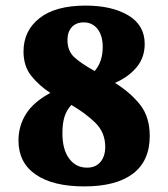

<svg xmlns="http://www.w3.org/2000/svg" viewBox="-20 -657 601 686"><path d="M515 -171Q515 -82 455 -36.5Q395 9 281 9Q169 9 107.5 -33.5Q46 -76 46 -155Q46 -207 73 -250Q100 -293 160 -325Q121 -350 92.5 -385Q64 -420 64 -473Q64 -547 121 -592Q178 -637 286 -637Q380 -637 438.5 -602Q497 -567 497 -500Q497 -451 467.5 -416Q438 -381 391 -361Q449 -324 482 -281Q515 -238 515 -171ZM317 -404 318 -403Q347 -436 347 -489Q347 -530 328.5 -553.5Q310 -577 279 -577Q252 -577 236.5 -560Q221 -543 221 -514Q221 -475 245.5 -452.5Q270 -430 317 -404ZM203 -181Q203 -123 227 -90.5Q251 -58 291 -58Q322 -58 339 -78.5Q356 -99 356 -132Q356 -184 320.5 -218.5Q285 -253 235 -282Q218 -264 210.5 -240Q203 -216 203 -181Z"/></svg>

Font: Vollkorn ExtraBold
Style: Regular
Weight: 800
Designer: Friedrich Althausen
Foundry: Friedrich Althausen
Version: Version 5.000; ttfautohint (v1.8.3)